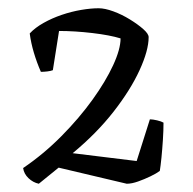

<svg xmlns="http://www.w3.org/2000/svg" viewBox="-20 -790 467 465"><path d="M74 -345Q60 -348 49 -358.5Q38 -369 36 -383Q86 -417 129 -460.5Q172 -504 204 -548.5Q236 -593 254 -632Q272 -671 272 -697Q246 -705 203.5 -710Q161 -715 123 -715L108 -620Q103 -618 94.5 -617Q86 -616 79 -616Q69 -639 62 -662.5Q55 -686 52 -709Q65 -723 85.5 -734.5Q106 -746 129.5 -754Q153 -762 176.5 -766Q200 -770 219 -770Q234 -770 254.5 -762.5Q275 -755 294.5 -743Q314 -731 327 -719.5Q340 -708 340 -700Q340 -668 318 -620Q296 -572 255 -519.5Q214 -467 156 -419L311 -400L343 -501Q350 -501 360.5 -498.5Q371 -496 376 -493Q376 -474 374.5 -451Q373 -428 371 -408Q369 -388 367 -376Q359 -370 344.5 -363Q330 -356 314.5 -350.5Q299 -345 287 -345L122 -384Z"/></svg>

Font: Texturina 12pt ExtraLight
Style: Regular
Weight: 250
Designer: Guillermo Torres Carreño
Foundry: Omnibus-Type
Version: Version 1.002